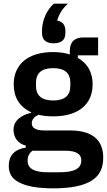

<svg xmlns="http://www.w3.org/2000/svg" viewBox="-20 -819 585 1051"><path d="M545 44C545 99 527 141 483 169C439 197 371 212 271 212C183 212 123 200 84 179C44 159 28 128 28 89C28 30 62 -2 121 -11V-22C78 -33 54 -66 54 -109C54 -136 66 -156 84 -171C102 -186 125 -196 150 -201V-205C86 -234 55 -288 55 -357C55 -464 130 -534 271 -534C303 -534 335 -530 362 -521V-538C362 -589 387 -614 436 -614H517V-516H406V-502C461 -471 487 -421 487 -357C487 -252 414 -182 271 -182C240 -182 214 -185 191 -191C171 -182 154 -167 154 -144C154 -118 177 -105 222 -105H362C490 -105 545 -49 545 44ZM425 59C425 26 401 6 336 6H158C140 19 131 37 131 60C131 100 161 124 241 124H305C389 124 425 103 425 59ZM271 -269C334 -269 365 -296 365 -349V-366C365 -419 334 -446 271 -446C208 -446 177 -419 177 -366V-349C177 -296 208 -269 271 -269ZM274 -582C231 -582 210 -601 210 -639V-652C210 -709 238 -767 275 -799H352C320 -770 304 -743 293 -706C326 -702 338 -677 338 -650V-639C338 -601 317 -582 274 -582Z"/></svg>

Font: Plexus Sans SemiBold
Style: Regular
Weight: 600
Version: Version 2.001;PS 002.001;hotconv 1.0.70;makeotf.lib2.5.58329